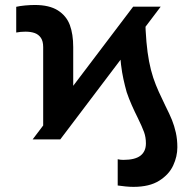

<svg xmlns="http://www.w3.org/2000/svg" viewBox="-20 -557 773 767"><path d="M110.3 0 511.9 -530.3H621.9L220.7 0ZM592.1 -246.7Q602.1 -217.2 614.1 -190.8Q626.1 -164.3 639.8 -136.2Q658 -100.1 667.1 -77.4Q676.2 -54.8 682.4 -27.5Q688.5 -0.2 688.5 31.2Q688.5 68 671.9 103.9Q655.4 139.9 616.3 164.7Q577.2 189.5 513.2 189.5Q499.3 189.5 482.3 187.9Q465.4 186.4 450.2 184V79.1Q460.4 81.7 472.7 81.7Q519.4 81.7 541.2 64.8Q562.9 47.9 562.9 15.7Q562.9 -8.5 555.5 -29.2Q548 -50 530.1 -86.6Q516.9 -112.9 506.2 -137.3Q495.4 -161.6 486.1 -188.7Q478.7 -215.2 473.1 -240.8Q467.4 -266.4 463.4 -299.3Q459.4 -332.3 458.3 -371.8L560 -485.6Q561.2 -432.8 565 -389.9Q568.8 -346.9 575.5 -311.8Q582.2 -276.7 592.1 -246.7ZM152.5 -8.9V-368.9Q152.5 -392.4 143.3 -405.9Q134.1 -419.4 118.5 -425Q102.9 -430.5 81.7 -430.5Q62.3 -430.5 44.8 -427.1V-529.8Q59.1 -533.2 80.5 -535.2Q102 -537.1 119.2 -537.1Q177.1 -537.1 211.3 -515.4Q245.4 -493.6 259 -457.1Q272.5 -420.5 272.5 -368.9V-118.3Z"/></svg>

Font: Pretendard JP Variable
Style: Regular
Weight: 400
Designer: Base glyphs from Inter by Rasmus Andersson; Hangul glyphs from Noto Sans CJK(Source Han Sans) by Jang Soo-young and Kang
Foundry: Kil Hyung-jin
Version: Version 1.307;Glyphs 3.2 (3192)